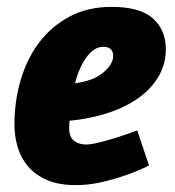

<svg xmlns="http://www.w3.org/2000/svg" viewBox="-20 -525 509 558"><path d="M22 -163Q22 -232 40.5 -294Q59 -356 95 -403Q131 -450 183.5 -477.5Q236 -505 304 -505Q388 -505 425 -471Q462 -437 462 -382Q462 -340 441.5 -304Q421 -268 383.5 -241Q346 -214 294.5 -197Q243 -180 182 -174Q182 -170 181.5 -163.5Q181 -157 181 -152Q181 -127 195 -116Q209 -105 230 -105Q244 -105 268.5 -111Q293 -117 318 -125Q347 -134 379 -146L413 -44Q379 -27 343 -15Q312 -4 274.5 4.5Q237 13 201 13Q150 13 116 -2Q82 -17 61 -42Q40 -67 31 -98.5Q22 -130 22 -163ZM280 -389Q254 -389 232 -359.5Q210 -330 198 -283Q252 -290 280.5 -314.5Q309 -339 309 -362Q309 -389 280 -389Z"/></svg>

Font: Amaranth
Style: Bold Italic
Weight: 700
Italic angle: -12°
Designer: Gesine Todt
Foundry: Gesine Todt
Version: Version 1.001